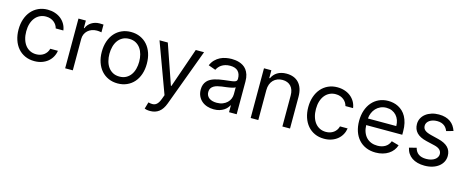

<svg xmlns="http://www.w3.org/2000/svg" viewBox="-40 -1192 4922 2035"><g transform="rotate(15 2421.0 -174.5)"><path d="M298.3 11.4Q240.8 11.4 195 -9.6Q149.1 -30.5 117.2 -68Q85.2 -105.5 68.2 -157.1Q51.1 -208.8 51.1 -269.9Q51.1 -332.4 68.7 -384.2Q86.3 -436.1 118.6 -473.5Q150.9 -511 196.2 -531.8Q241.5 -552.6 296.9 -552.6Q340.2 -552.6 377.3 -540.3Q414.4 -528.1 442.6 -505.7Q470.9 -483.3 489.2 -451.9Q507.5 -420.5 512.8 -382.1H429Q424.4 -400.9 413.7 -418Q403.1 -435 386.5 -448.3Q370 -461.6 348 -469.5Q326 -477.3 298.3 -477.3Q261.7 -477.3 231.5 -462.7Q201.3 -448.2 179.9 -421.3Q158.4 -394.5 146.7 -356.9Q134.9 -319.2 134.9 -272.7Q134.9 -225.5 146.5 -186.8Q158 -148.1 179.3 -120.9Q200.6 -93.8 230.8 -78.8Q261 -63.9 298.3 -63.9Q322.8 -63.9 344.1 -70.5Q365.4 -77.1 382.3 -89.3Q399.1 -101.6 411.2 -119.1Q423.3 -136.7 429 -159.1H512.8Q507.5 -122.9 490.2 -91.8Q473 -60.7 445.5 -37.8Q418 -14.9 380.9 -1.8Q343.8 11.4 298.3 11.4Z M634.9 -545.5H715.9V-463.1H721.6Q729 -483.3 743.1 -500Q757.1 -516.7 775.7 -528.8Q794.4 -540.8 816.8 -547.4Q839.1 -554 863.6 -554Q868.3 -554 874.5 -553.8Q880.7 -553.6 886.7 -553.4Q892.8 -553.3 898.4 -553.1Q904.1 -552.9 907.7 -552.6V-467.3Q905.5 -468 900.4 -468.9Q895.2 -469.8 888.3 -470.7Q881.4 -471.6 873.2 -472.3Q865.1 -473 856.5 -473Q826.7 -473 801.5 -463.4Q776.3 -453.8 757.8 -436.8Q739.3 -419.7 729 -396.3Q718.8 -372.9 718.8 -345.2V0H634.9Z M1211.6 11.4Q1156.2 11.4 1110.8 -8.9Q1065.3 -29.1 1032.8 -65.9Q1000.4 -102.6 982.4 -154.7Q964.5 -206.7 964.5 -269.9Q964.5 -333.8 982.4 -386Q1000.4 -438.2 1032.8 -475.1Q1065.3 -512.1 1110.8 -532.3Q1156.2 -552.6 1211.6 -552.6Q1267 -552.6 1312.7 -532.3Q1358.3 -512.1 1390.8 -475.1Q1423.3 -438.2 1441.1 -386Q1458.8 -333.8 1458.8 -269.9Q1458.8 -206.7 1441.1 -154.7Q1423.3 -102.6 1390.8 -65.9Q1358.3 -29.1 1312.7 -8.9Q1267 11.4 1211.6 11.4ZM1211.6 -63.9Q1253.9 -63.9 1284.6 -80.8Q1315.3 -97.7 1335.4 -125.9Q1355.5 -154.1 1365.2 -191.6Q1375 -229 1375 -269.9Q1375 -311.1 1365.2 -348.5Q1355.5 -386 1335.4 -414.6Q1315.3 -443.2 1284.6 -460.2Q1253.9 -477.3 1211.6 -477.3Q1169.7 -477.3 1138.8 -460.2Q1108 -443.2 1087.9 -414.6Q1067.8 -386 1058.1 -348.5Q1048.3 -311.1 1048.3 -269.9Q1048.3 -229 1058.1 -191.6Q1067.8 -154.1 1087.9 -125.9Q1108 -97.7 1138.8 -80.8Q1169.7 -63.9 1211.6 -63.9Z M1620.7 204.5Q1599.4 204.5 1582.7 201.2Q1566.1 197.8 1559.7 194.6L1581 120.7Q1593 123.6 1603.7 125.4Q1614.3 127.1 1623.9 127.1Q1637.8 127.1 1649.9 123Q1661.9 119 1672.6 109.4Q1683.2 99.8 1692.5 84.2Q1701.7 68.5 1710.2 45.5L1725.9 2.8L1524.1 -545.5H1615.1L1765.6 -110.8H1771.3L1921.9 -545.5H2012.8L1781.2 79.5Q1757.5 143.5 1717.7 174Q1677.9 204.5 1620.7 204.5Z M2267 12.8Q2228.3 12.8 2194.2 1.6Q2160.2 -9.6 2135.1 -31.1Q2110.1 -52.6 2095.5 -83.8Q2081 -115.1 2081 -154.8Q2081 -186.1 2089.7 -209.2Q2098.4 -232.2 2113.5 -249.1Q2128.6 -266 2149 -277.2Q2169.4 -288.4 2192.8 -295.6Q2216.3 -302.9 2241.8 -307.5Q2267.4 -312.1 2292.6 -315.3Q2329.9 -320.3 2356.5 -323Q2383.2 -325.6 2400.2 -329.9Q2417.3 -334.2 2425.2 -342Q2433.2 -349.8 2433.2 -365.1V-367.9Q2433.2 -420.5 2404.7 -449.6Q2376.1 -478.7 2318.2 -478.7Q2288.4 -478.7 2264.9 -471.4Q2241.5 -464.1 2224.1 -452.4Q2206.7 -440.7 2195 -426Q2183.2 -411.2 2176.1 -396.3L2096.6 -424.7Q2112.6 -462 2137.3 -486.7Q2161.9 -511.4 2191.2 -525.9Q2220.5 -540.5 2252.5 -546.5Q2284.4 -552.6 2315.3 -552.6Q2332.7 -552.6 2354.4 -550.2Q2376.1 -547.9 2398.4 -541Q2420.8 -534.1 2442.3 -521Q2463.8 -507.8 2480.3 -486.3Q2496.8 -464.8 2506.9 -433.8Q2517 -402.7 2517 -359.4V0H2433.2V-73.9H2429Q2422.6 -60.7 2409.8 -45.5Q2397 -30.2 2377.3 -17.2Q2357.6 -4.3 2330.3 4.3Q2302.9 12.8 2267 12.8ZM2279.8 -62.5Q2317.1 -62.5 2345.7 -74Q2374.3 -85.6 2393.8 -104.4Q2413.4 -123.2 2423.3 -147.5Q2433.2 -171.9 2433.2 -197.4V-274.1Q2429.7 -269.9 2420.1 -266.2Q2410.5 -262.4 2397.4 -259.4Q2384.2 -256.4 2368.8 -253.7Q2353.3 -251.1 2338.4 -249.1Q2323.5 -247.2 2310.4 -245.6Q2297.2 -244 2288.4 -242.9Q2263.8 -239.7 2241.5 -233.8Q2219.1 -228 2202.1 -217.5Q2185 -207 2174.9 -190.9Q2164.8 -174.7 2164.8 -150.6Q2164.8 -128.9 2173.3 -112.4Q2181.8 -95.9 2197.3 -84.7Q2212.7 -73.5 2233.8 -68Q2255 -62.5 2279.8 -62.5Z M2754.3 0H2670.5V-545.5H2751.4V-460.2H2758.5Q2768.1 -481.2 2782.7 -498Q2797.2 -514.9 2816.9 -527.2Q2836.6 -539.4 2861.7 -546Q2886.7 -552.6 2917.6 -552.6Q2959.2 -552.6 2993.1 -540Q3027 -527.3 3051.3 -501.8Q3075.6 -476.2 3089 -437.5Q3102.3 -398.8 3102.3 -346.6V0H3018.5V-340.9Q3018.5 -372.9 3009.9 -398.3Q3001.4 -423.7 2985.3 -441.2Q2969.1 -458.8 2945.8 -468Q2922.6 -477.3 2893.5 -477.3Q2863.3 -477.3 2837.9 -467.3Q2812.5 -457.4 2793.9 -438.4Q2775.2 -419.4 2764.7 -391.7Q2754.3 -364 2754.3 -328.1Z M3477.3 11.4Q3419.7 11.4 3373.9 -9.6Q3328.1 -30.5 3296.2 -68Q3264.2 -105.5 3247.2 -157.1Q3230.1 -208.8 3230.1 -269.9Q3230.1 -332.4 3247.7 -384.2Q3265.3 -436.1 3297.6 -473.5Q3329.9 -511 3375.2 -531.8Q3420.5 -552.6 3475.9 -552.6Q3519.2 -552.6 3556.3 -540.3Q3593.4 -528.1 3621.6 -505.7Q3649.9 -483.3 3668.1 -451.9Q3686.4 -420.5 3691.8 -382.1H3608Q3603.3 -400.9 3592.7 -418Q3582 -435 3565.5 -448.3Q3549 -461.6 3527 -469.5Q3505 -477.3 3477.3 -477.3Q3440.7 -477.3 3410.5 -462.7Q3380.3 -448.2 3358.8 -421.3Q3337.4 -394.5 3325.6 -356.9Q3313.9 -319.2 3313.9 -272.7Q3313.9 -225.5 3325.5 -186.8Q3337 -148.1 3358.3 -120.9Q3379.6 -93.8 3409.8 -78.8Q3440 -63.9 3477.3 -63.9Q3501.8 -63.9 3523.1 -70.5Q3544.4 -77.1 3561.3 -89.3Q3578.1 -101.6 3590.2 -119.1Q3602.3 -136.7 3608 -159.1H3691.8Q3686.4 -122.9 3669.2 -91.8Q3652 -60.7 3624.5 -37.8Q3596.9 -14.9 3559.8 -1.8Q3522.7 11.4 3477.3 11.4Z M4042.6 11.4Q3983.7 11.4 3936.4 -8.9Q3889.2 -29.1 3856.4 -65.9Q3823.5 -102.6 3805.9 -154.1Q3788.4 -205.6 3788.4 -268.5Q3788.4 -331.3 3805.9 -383.5Q3823.5 -435.7 3855.8 -473.4Q3888.1 -511 3933.4 -531.8Q3978.7 -552.6 4034.1 -552.6Q4062.5 -552.6 4090.9 -546.5Q4119.3 -540.5 4145.4 -527Q4171.5 -513.5 4193.9 -492.4Q4216.3 -471.2 4233 -440.9Q4249.6 -410.5 4259.1 -370.6Q4268.5 -330.6 4268.5 -279.8V-244.3H3872.5Q3873.9 -200.6 3886.9 -166.9Q3899.9 -133.2 3922.2 -110.3Q3944.6 -87.4 3975.1 -75.6Q4005.7 -63.9 4042.6 -63.9Q4092 -63.9 4127.5 -85.2Q4163 -106.5 4179 -149.1L4259.9 -126.4Q4250.4 -95.5 4230.8 -70.1Q4211.3 -44.7 4183.2 -26.6Q4155.2 -8.5 4119.7 1.4Q4084.2 11.4 4042.6 11.4ZM4183.2 -316.8Q4183.2 -351.6 4172.8 -380.9Q4162.3 -410.2 4142.8 -431.6Q4123.2 -453.1 4095.7 -465.2Q4068.2 -477.3 4034.1 -477.3Q3998.2 -477.3 3969.3 -464.1Q3940.3 -451 3919.6 -428.8Q3898.8 -406.6 3886.7 -377.7Q3874.6 -348.7 3872.5 -316.8Z M4707.4 -402Q4702.1 -416.2 4693.2 -430Q4684.3 -443.9 4670.5 -455.1Q4656.6 -466.3 4636.7 -473.2Q4616.8 -480.1 4589.5 -480.1Q4564.6 -480.1 4543.1 -474.1Q4521.7 -468 4506.2 -457.2Q4490.8 -446.4 4481.9 -431.6Q4473 -416.9 4473 -399.1Q4473 -383.5 4478.5 -371.3Q4484 -359 4495.6 -349.6Q4507.1 -340.2 4524.9 -332.9Q4542.6 -325.6 4566.8 -319.6L4647.7 -299.7Q4720.9 -282 4756.7 -245.6Q4792.6 -209.2 4792.6 -152Q4792.6 -116.8 4777.2 -86.8Q4761.7 -56.8 4733.7 -35Q4705.6 -13.1 4666.4 -0.9Q4627.1 11.4 4579.5 11.4Q4537.6 11.4 4502.8 2.1Q4468 -7.1 4441.4 -25Q4414.8 -43 4397.2 -69.4Q4379.6 -95.9 4372.2 -130.7L4451.7 -150.6Q4463.1 -106.2 4494.7 -84.3Q4526.3 -62.5 4578.1 -62.5Q4607.6 -62.5 4631.2 -69.2Q4654.8 -76 4671.3 -87.5Q4687.9 -99.1 4696.9 -114.7Q4706 -130.3 4706 -147.7Q4706 -176.1 4686.3 -195.5Q4666.5 -214.8 4625 -224.4L4534.1 -245.7Q4459.2 -263.5 4424.2 -301Q4389.2 -338.4 4389.2 -394.9Q4389.2 -429.7 4404.3 -458.6Q4419.4 -487.6 4446.2 -508.3Q4473 -529.1 4509.8 -540.8Q4546.5 -552.6 4589.5 -552.6Q4630 -552.6 4661.6 -543.3Q4693.2 -534.1 4716.8 -517Q4740.4 -500 4756.6 -476.2Q4772.7 -452.4 4782.7 -423.3Z"/></g></svg>

Font: Interop
Style: Regular
Weight: 400
Designer: Rasmus Andersson, Google, Jang Haemin
Foundry: jhaemin
Version: Version 1.008